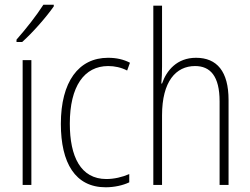

<svg xmlns="http://www.w3.org/2000/svg" viewBox="-20 -784 1061 814"><path d="M208 -757V-764H164C133 -716 93 -665 50 -616V-606H74C117 -644 176 -711 208 -757ZM113 0V-529H76V0Z M428 10C464 10 501 2 528 -11V-46C498 -33 464 -25 431 -25C322 -25 276 -120 276 -260C276 -418 337 -504 439 -504C466 -504 494 -498 519 -485L531 -518C504 -532 474 -539 438 -539C313 -539 238 -437 238 -259C238 -93 299 10 428 10Z M667 -503V-760H630V0H667V-295C667 -439 726 -504 807 -504C871 -504 911 -462 911 -354V0H949V-360C949 -481 900 -539 811 -539C730 -539 686 -485 667 -430H664C666 -454 667 -473 667 -503Z"/></svg>

Font: Noto Sans Gurmukhi Condensed ExtraLight
Style: Regular
Weight: 200
Width: 3
Designer: Jelle Bosma - Monotype Design Team
Foundry: Monotype Imaging Inc.
Version: Version 2.004